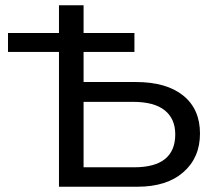

<svg xmlns="http://www.w3.org/2000/svg" viewBox="-20 -708 818 728"><path d="M10.3 -583H203.6V-688H296.9V-583H489.7V-511.2H296.9V-397H495.6Q610.8 -397 674.6 -345.7Q738.3 -294.4 738.3 -201.7Q738.3 -110.4 675.3 -55.2Q612.3 0 501.5 0H203.6V-511.2H10.3ZM644.5 -198.7Q644.5 -257.8 604.5 -289.8Q564.5 -321.8 484.4 -321.8H296.9V-73.7H488.3Q644.5 -73.7 644.5 -198.7Z"/></svg>

Font: Arimo
Style: Regular
Weight: 400
Designer: Steve Matteson
Foundry: Monotype Imaging Inc.
Version: Version 1.33